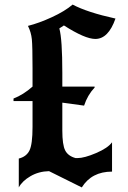

<svg xmlns="http://www.w3.org/2000/svg" viewBox="-20 -753 560 838"><path d="M62 -61Q95 -69 108.5 -96Q122 -123 122 -199V-312H39V-323Q81 -339 122 -375V-455Q122 -551 119 -581.5Q116 -612 102 -640Q150 -652 206.5 -678Q263 -704 297 -733Q361 -699 484 -672Q453 -583 396 -583Q351 -583 259 -642L239 -629Q252 -582 252 -435V-375H393V-371Q362 -338 347 -292L252 -305V-183Q252 -121 264.5 -96.5Q277 -72 310 -63H318Q348 -63 399.5 -85Q451 -107 469 -132V-4Q380 -4 337 65L194 -6Q149 -5 113 16Q77 37 62 65Z"/></svg>

Font: NewRocker
Style: Regular
Weight: 400
Designer: Pablo Impallari, Brenda Gallo, Rodrigo Fuenzalida
Foundry: Pablo Impallari, Brenda Gallo, Rodrigo Fuenzalida
Version: Version 1.000